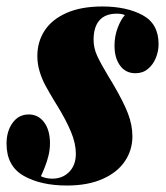

<svg xmlns="http://www.w3.org/2000/svg" viewBox="-41 -553 507 587"><path d="M119.1 -6.8Q150.4 -6.8 170.7 -27.6Q190.9 -48.3 190.9 -83Q190.9 -114.3 176 -150.1Q161.1 -186 132.8 -231.9L127 -241.2Q107.9 -272.9 97.4 -292.5Q86.9 -312 80.1 -334.7Q73.2 -357.4 73.2 -381.8Q73.2 -425.3 95.5 -459.5Q117.7 -493.7 162.4 -513.4Q207 -533.2 272 -533.2Q345.7 -533.2 394.8 -506.8Q443.8 -480.5 443.8 -418Q443.8 -396.5 435.5 -376Q427.2 -355.5 411.4 -342.3Q395.5 -329.1 373 -329.1Q343.3 -329.1 326.2 -352.3Q309.1 -375.5 309.1 -413.1Q309.1 -442.4 318.8 -468Q328.6 -493.7 340.8 -506.8Q332 -511.2 315.9 -511.2Q280.8 -511.2 262.9 -490.7Q245.1 -470.2 245.1 -431.2Q245.1 -406.2 256.1 -382.3Q267.1 -358.4 290 -320.3L304.2 -296.9Q337.4 -240.2 350.6 -205.1Q363.8 -169.9 363.8 -136.2Q363.8 -94.2 340.8 -60.1Q317.9 -25.9 272.7 -5.9Q227.5 14.2 164.1 14.2Q83.5 14.2 31.2 -15.6Q-21 -45.4 -21 -113.8Q-21 -151.9 -2.4 -177.5Q16.1 -203.1 46.9 -203.1Q76.2 -203.1 94 -179Q111.8 -154.8 111.8 -115.2Q111.8 -95.7 107.2 -76.9Q102.5 -58.1 95.9 -41.7Q89.4 -25.4 84 -14.2Q99.1 -6.8 119.1 -6.8Z"/></svg>

Font: TypoPRO Playfair Display
Style: Italic
Weight: 900
Italic angle: -14°
Designer: Claus Eggers Sørensen
Foundry: Claus Eggers Sørensen
Version: Version 1.004;PS 001.004;hotconv 1.0.70;makeotf.lib2.5.58329